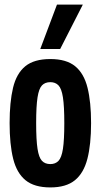

<svg xmlns="http://www.w3.org/2000/svg" viewBox="-20 -809 439 839"><path d="M22 -271Q22 -363 37 -425.5Q52 -488 90.5 -519.5Q129 -551 200 -551Q270 -551 308.5 -519.5Q347 -488 362.5 -425.5Q378 -363 378 -271Q378 -178 362 -115.5Q346 -53 307.5 -21.5Q269 10 200 10Q130 10 91.5 -21.5Q53 -53 37.5 -115.5Q22 -178 22 -271ZM138 -271Q138 -197 144 -158.5Q150 -120 163.5 -106Q177 -92 200 -92Q222 -92 235.5 -106Q249 -120 255 -158.5Q261 -197 261 -271Q261 -345 255 -383.5Q249 -422 235.5 -436Q222 -450 200 -450Q177 -450 163.5 -436Q150 -422 144 -383.5Q138 -345 138 -271ZM156 -595 229 -789H342L243 -595Z"/></svg>

Font: Georama Condensed SemiBold
Style: Regular
Weight: 600
Width: 3
Designer: Jean-Baptiste Levee
Foundry: Production Type
Version: Version 1.000